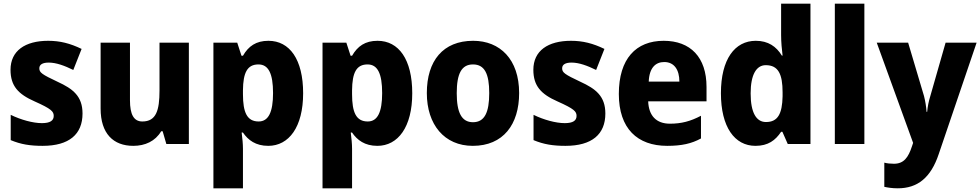

<svg xmlns="http://www.w3.org/2000/svg" viewBox="-20 -873 5311 1040"><path d="M427 -258C427 -352 375 -392 292 -430C207 -470 193 -480 193 -503C193 -523 210 -534 244 -534C285 -534 330 -517 377 -494L422 -608C360 -638 305 -652 241 -652C116 -652 37 -598 37 -495C37 -407 79 -363 167 -324C259 -283 271 -269 271 -245C271 -220 252 -206 207 -206C159 -206 93 -224 38 -251V-114C93 -91 143 -83 211 -83C355 -83 427 -146 427 -258Z M1003 -642H844V-383C844 -275 826 -215 751 -215C704 -215 684 -254 684 -330V-642H525V-285C525 -149 594 -83 702 -83C766 -83 821 -108 853 -162H861L881 -93H1003Z M1434 -652C1367 -652 1326 -623 1296 -571H1288L1265 -642H1136V147H1296V-67C1296 -94 1293 -122 1289 -155H1296C1324 -114 1365 -83 1433 -83C1545 -83 1622 -185 1622 -368C1622 -551 1549 -652 1434 -652ZM1380 -524C1434 -524 1459 -475 1459 -369C1459 -265 1434 -215 1381 -215C1318 -215 1296 -264 1296 -363V-384C1297 -479 1319 -524 1380 -524Z M2025 -652C1958 -652 1917 -623 1887 -571H1879L1856 -642H1727V147H1887V-67C1887 -94 1884 -122 1880 -155H1887C1915 -114 1956 -83 2024 -83C2136 -83 2213 -185 2213 -368C2213 -551 2140 -652 2025 -652ZM1971 -524C2025 -524 2050 -475 2050 -369C2050 -265 2025 -215 1972 -215C1909 -215 1887 -264 1887 -363V-384C1888 -479 1910 -524 1971 -524Z M2792 -369C2792 -551 2689 -652 2543 -652C2380 -652 2292 -544 2292 -369C2292 -198 2387 -83 2541 -83C2706 -83 2792 -199 2792 -369ZM2454 -368C2454 -474 2480 -524 2542 -524C2605 -524 2630 -473 2630 -369C2630 -264 2605 -211 2542 -211C2480 -211 2454 -264 2454 -368Z M3259 -258C3259 -352 3207 -392 3124 -430C3039 -470 3025 -480 3025 -503C3025 -523 3042 -534 3076 -534C3117 -534 3162 -517 3209 -494L3254 -608C3192 -638 3137 -652 3073 -652C2948 -652 2869 -598 2869 -495C2869 -407 2911 -363 2999 -324C3091 -283 3103 -269 3103 -245C3103 -220 3084 -206 3039 -206C2991 -206 2925 -224 2870 -251V-114C2925 -91 2975 -83 3043 -83C3187 -83 3259 -146 3259 -258Z M3575 -652C3425 -652 3332 -555 3332 -364C3332 -177 3432 -83 3594 -83C3672 -83 3726 -95 3777 -123V-246C3720 -216 3671 -203 3609 -203C3534 -203 3494 -247 3491 -324H3807V-402C3807 -563 3720 -652 3575 -652ZM3578 -537C3632 -537 3660 -495 3660 -431H3494C3497 -506 3531 -537 3578 -537Z M4072 -83C4141 -83 4180 -113 4211 -159H4218L4247 -93H4370V-853H4211V-683C4211 -646 4215 -603 4219 -572H4215C4185 -621 4141 -652 4074 -652C3960 -652 3885 -552 3885 -368C3885 -185 3959 -83 4072 -83ZM4129 -212C4077 -212 4046 -262 4046 -367C4046 -469 4077 -520 4128 -520C4196 -520 4219 -471 4219 -373V-351C4217 -256 4193 -212 4129 -212Z M4662 -93V-853H4502V-93Z M4729 -642 4926 -99 4920 -81C4900 -20 4876 14 4822 14C4803 14 4784 12 4770 8V139C4789 143 4812 147 4843 147C4950 147 5022 90 5065 -39L5270 -642H5102L5019 -352C5010 -323 5005 -297 5002 -267H4999C4997 -295 4992 -326 4985 -353L4899 -642Z"/></svg>

Font: Noto Sans Kannada UI SemiCondensed ExtraBold
Style: Regular
Weight: 800
Width: 4
Designer: Jelle Bosma - Monotype Design Team
Foundry: Monotype Imaging Inc.
Version: Version 2.005